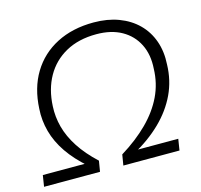

<svg xmlns="http://www.w3.org/2000/svg" viewBox="-104 -826 982 938"><g transform="rotate(-15 387.5 -356.5)"><path d="M6 0 15 -57H243V-42Q183 -94 146 -148Q109 -202 93.5 -259Q78 -316 82 -374Q87 -478 133 -554Q179 -630 259.5 -671.5Q340 -713 447 -713Q517 -713 573 -692Q629 -671 668 -632.5Q707 -594 726 -540.5Q745 -487 741 -422Q739 -342 706.5 -273Q674 -204 614.5 -146Q555 -88 471 -42L472 -57H700L691 0H407L416 -54Q497 -104 553.5 -160.5Q610 -217 640.5 -281Q671 -345 673 -418Q678 -489 651.5 -542Q625 -595 572.5 -624.5Q520 -654 445 -654Q355 -654 290 -618Q225 -582 189 -518Q153 -454 149 -369Q146 -316 160 -263.5Q174 -211 208 -158.5Q242 -106 298 -54L289 0Z"/></g></svg>

Font: Nunito Sans 10pt Light
Style: Italic
Weight: 300
Italic angle: -9°
Designer: Vernon Adams
Foundry: Vernon Adams
Version: Version 3.101;gftools[0.9.27]